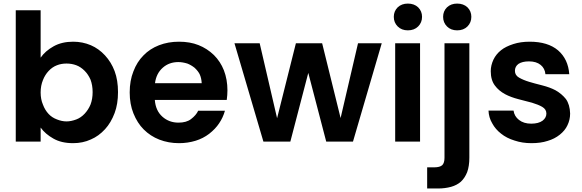

<svg xmlns="http://www.w3.org/2000/svg" viewBox="-20 -798 3279 1082"><path d="M209 -473.1Q234.9 -510.7 282.2 -537.1Q328.6 -563 392.1 -563Q445.3 -563 492.2 -543Q536.6 -523.9 571.8 -485.8Q606.9 -447.8 626 -397Q645 -346.2 645 -278.8Q645 -211.9 626 -161.1Q605.5 -106.4 571.8 -69.8Q536.1 -30.8 492.2 -12.2Q446.8 8.8 392.1 8.8Q325.7 8.8 280.8 -17.1Q235.4 -42.5 209 -79.1V0H68.8V-740.2H209ZM222.2 -208Q233.4 -177.7 253.9 -155.8Q272.5 -135.7 300.8 -125Q328.6 -113.8 355 -113.8Q380.4 -113.8 410.2 -125Q436 -134.8 457 -157.2Q478 -179.7 490.2 -209Q502 -240.2 502 -278.8Q502 -317.4 490.2 -349.1Q477.1 -378.9 457 -398.9Q435.1 -420.9 410.2 -430.2Q384.3 -439.9 355 -439.9Q325.2 -439.9 300.8 -430.2Q274.9 -420.4 253.9 -397.9Q233.4 -376 222.2 -347.2Q209 -315.4 209 -276.9Q209 -238.3 222.2 -208Z M984.9 -448.2Q933.6 -448.2 897.9 -417Q860.4 -384.3 853.5 -329.1H1116.7Q1115.2 -357.4 1106 -377.9Q1097.2 -397 1076.7 -416Q1057.1 -431.6 1035.6 -439.9Q1008.3 -448.2 984.9 -448.2ZM710.9 -276.9Q710.9 -343.8 731.9 -396Q752 -449.2 788.6 -485.8Q824.2 -522.9 876 -543Q927.7 -563 988.8 -563Q1050.8 -563 1098.6 -543.9Q1147 -524.9 1185.5 -487.8Q1222.2 -451.2 1241.7 -401.9Q1261.7 -350.1 1261.7 -289.1Q1261.7 -271 1260.7 -262.2L1257.8 -234.9H852.5Q856.9 -174.3 895.5 -140.1Q933.1 -106.9 985.8 -106.9Q1030.8 -106.9 1056.6 -127Q1085.4 -148.9 1096.7 -173.8H1247.6Q1236.8 -135.3 1214.8 -103Q1193.8 -71.3 1158.7 -43.9Q1125 -18.1 1082.5 -4.9Q1037.6 8.8 988.8 8.8Q929.7 8.8 877.9 -11.2Q827.6 -30.8 789.6 -68.8Q753.9 -104.5 731.9 -159.2Q710.9 -211.4 710.9 -276.9Z M1541.5 -131.8 1647.5 -554.2H1795.4L1899.4 -132.8L1997.6 -554.2H2131.3L1969.2 0H1818.4L1717.3 -387.2L1616.2 0H1464.4L1301.3 -554.2H1443.4Z M2347.2 0H2207V-554.2H2347.2ZM2199.2 -703.1Q2199.2 -734.9 2221.2 -756.8Q2243.7 -777.8 2278.3 -777.8Q2314 -777.8 2336.4 -756.8Q2358.4 -734.9 2358.4 -703.1Q2358.4 -670.9 2336.4 -648.9Q2314.5 -627 2278.3 -627Q2243.2 -627 2221.2 -648.9Q2199.2 -670.9 2199.2 -703.1Z M2625 90.8Q2625 137.7 2612.8 171.9Q2599.6 205.1 2577.1 226.1Q2554.7 245.6 2522 254.9Q2487.3 264.2 2449.2 264.2H2387.2V145H2427.2Q2458.5 145 2472.2 132.8Q2484.9 120.1 2484.9 91.8V-554.2H2625ZM2477.1 -703.1Q2477.1 -734.9 2499 -756.8Q2521.5 -777.8 2556.2 -777.8Q2591.8 -777.8 2614.3 -756.8Q2636.2 -734.9 2636.2 -703.1Q2636.2 -670.9 2614.3 -648.9Q2592.3 -627 2556.2 -627Q2521 -627 2499 -648.9Q2477.1 -670.9 2477.1 -703.1Z M3192.9 -158.2Q3192.9 -123 3177.7 -91.8Q3164.1 -62.5 3134.8 -39.1Q3105 -15.1 3065.9 -3.9Q3027.3 8.8 2974.6 8.8Q2923.3 8.8 2879.9 -5.9Q2835 -19.5 2803.7 -44.9Q2772 -69.3 2753.9 -103Q2734.4 -135.7 2732.9 -174.8H2874Q2878.4 -142.6 2904.8 -122.1Q2931.6 -101.1 2973.6 -101.1Q3015.1 -101.1 3038.1 -118.2Q3059.1 -134.8 3059.1 -158.2Q3059.1 -182.1 3035.6 -195.8Q3013.7 -208.5 2978 -219.2L2902.8 -238.8Q2858.9 -250 2826.7 -267.1Q2790.5 -286.6 2769 -315.9Q2745.6 -346.7 2745.6 -397Q2745.6 -429.2 2760.7 -461.9Q2775.9 -493.2 2803.7 -515.1Q2829.1 -535.6 2873 -549.8Q2913.6 -563 2964.8 -563Q3067.4 -563 3125 -514.2Q3182.1 -464.4 3188 -379.9H3053.7Q3050.8 -412.6 3026.9 -432.1Q3002.4 -452.1 2960.9 -452.1Q2923.3 -452.1 2901.9 -438Q2881.8 -423.3 2881.8 -398.9Q2881.8 -374 2904.8 -360.8Q2929.2 -346.7 2961.9 -336.9Q2990.7 -328.1 3035.6 -316.9Q3079.6 -305.7 3110.8 -289.1Q3146 -269 3168.9 -240.2Q3191.4 -209 3192.9 -158.2Z"/></svg>

Font: PoppinsZ SemiBold
Style: Regular
Weight: 600
Designer: Ninad Kale (Devanagari), Jonny Pinhorn (Latin)
Foundry: Indian Type Foundry
Version: Version 3.002;FEAKit 1.0